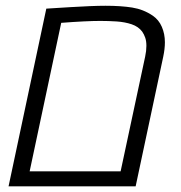

<svg xmlns="http://www.w3.org/2000/svg" viewBox="-20 -660 642 680"><path d="M10.3 0 144 -629.4Q149.9 -629.9 174.1 -631.3Q198.2 -632.8 230.7 -634.8Q263.2 -636.7 296.4 -638.2Q329.6 -639.6 353.5 -639.6Q408.2 -639.6 448 -633.3Q487.8 -627 521 -604.5Q542.5 -589.8 553.2 -564.9Q564 -540 564 -510.3Q564 -486.8 558.1 -459L460.4 0ZM85 -53.2H407.2L494.1 -459.5Q498.5 -480 498.5 -497.6Q498.5 -514.2 494.4 -526.4Q490.2 -538.6 483.4 -548.3Q470.2 -565.9 446.3 -574Q422.4 -582 393.3 -584Q364.3 -585.9 335.4 -585.9Q285.2 -585.9 196.8 -579.1Z"/></svg>

Font: Open Sans Light
Style: Italic
Weight: 300
Italic angle: -12°
Designer: Monotype Design Team
Foundry: Monotype Imaging Inc.
Version: Version 3.003; ttfautohint (v1.8.4)